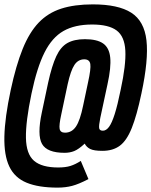

<svg xmlns="http://www.w3.org/2000/svg" viewBox="-24 -839 691 877"><path d="M239 18Q152 18 97.5 -4.5Q43 -27 18.5 -78.5Q-6 -130 -4 -216Q-2 -302 25 -428Q49 -540 79.5 -615.5Q110 -691 152.5 -735.5Q195 -780 255.5 -799.5Q316 -819 400 -819Q516 -819 575.5 -781Q635 -743 645 -654.5Q655 -566 622 -412Q601 -312 578 -254.5Q555 -197 523.5 -173.5Q492 -150 444 -150Q405 -150 388 -158.5Q371 -167 363 -183Q335 -157 315 -149Q295 -141 271 -141Q191 -141 168 -181.5Q145 -222 167 -325L196 -462Q213 -539 233 -582Q253 -625 284 -642.5Q315 -660 364 -660Q419 -660 447 -640.5Q475 -621 479.5 -576Q484 -531 467 -454L434 -300Q427 -265 429 -253.5Q431 -242 446 -242Q461 -242 474 -259.5Q487 -277 500 -318Q513 -359 527 -428Q552 -543 548.5 -608Q545 -673 508.5 -700Q472 -727 397 -727Q318 -727 266 -697.5Q214 -668 179.5 -599.5Q145 -531 120 -412Q93 -283 94.5 -209Q96 -135 131.5 -104.5Q167 -74 242 -74Q275 -74 297.5 -81Q320 -88 345 -104L380 -21Q336 2 305.5 10Q275 18 239 18ZM273 -233Q304 -233 323 -261Q342 -289 356 -358L378 -462Q392 -525 388.5 -546.5Q385 -568 361 -568Q333 -568 316 -542.5Q299 -517 285 -454L256 -317Q245 -267 248.5 -250Q252 -233 273 -233Z"/></svg>

Font: Victor Mono Thin
Style: Italic
Weight: 100
Italic angle: -12°
Monospace: yes
Designer: Rune Bjørnerås
Version: Version 1.561;gftools[0.9.30]